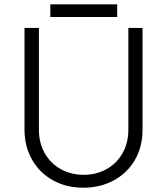

<svg xmlns="http://www.w3.org/2000/svg" viewBox="-20 -857 777 893"><path d="M94 -254V-727H161V-254Q161 -193 187.5 -145.5Q214 -98 261.5 -71Q309 -44 369 -44Q429 -44 476.5 -71Q524 -98 550.5 -145.5Q577 -193 577 -254V-727H643V-254Q643 -175 608 -114Q573 -53 510 -18.5Q447 16 367 16Q288 16 226 -18.5Q164 -53 129 -114.5Q94 -176 94 -254ZM214 -837H525V-778H214Z"/></svg>

Font: 寒蝉端黑体 Light
Style: Regular
Weight: 300
Designer: ChillDuanSans {Warren2060}; 
Source Han Sans {Ryoko NISHIZUKA 西塚涼子 (kana, bopomofo & ideographs); Paul D. Hunt (Latin, G
Foundry: ChillType&Adobe
Version: Version 1.300;Glyphs 3.3 (3306)